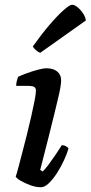

<svg xmlns="http://www.w3.org/2000/svg" viewBox="-20 -787 381 807"><path d="M152 0Q131 0 107.5 -8.5Q84 -17 66.5 -27.5Q49 -38 46 -45Q50 -55 57 -82Q64 -109 73.5 -145Q83 -181 93 -221Q103 -261 111.5 -298.5Q120 -336 125.5 -364.5Q131 -393 131 -406Q131 -418 123 -422Q115 -426 101 -426H48Q48 -437 51 -448Q54 -459 56 -464Q70 -471 93.5 -479.5Q117 -488 139.5 -494Q162 -500 175 -500Q204 -500 220.5 -486.5Q237 -473 237 -449Q237 -439 234 -420.5Q231 -402 224 -373Q217 -344 207 -302.5Q197 -261 182.5 -204Q168 -147 149 -73L159 -66Q170 -76 184.5 -95.5Q199 -115 214.5 -138Q230 -161 240 -177Q249 -177 257 -172.5Q265 -168 268 -163Q262 -142 249.5 -114.5Q237 -87 220 -60.5Q203 -34 185.5 -17Q168 0 152 0ZM149 -565Q140 -568 130.5 -576.5Q121 -585 118 -592Q155 -644 188.5 -683Q222 -722 247.5 -744.5Q273 -767 283 -767Q293 -767 305.5 -757Q318 -747 328.5 -731.5Q339 -716 341 -701Z"/></svg>

Font: Texturina Medium 12pt SemiBold
Style: Italic
Weight: 600
Italic angle: -11°
Version: Version 1.002